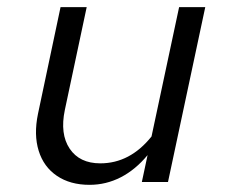

<svg xmlns="http://www.w3.org/2000/svg" viewBox="-20 -508 640 536"><path d="M230 8Q176 8 139 -17Q102 -42 88 -87Q74 -132 86 -190L149 -488H222L161 -201Q147 -134 174.5 -93Q202 -52 260 -52Q343 -52 403 -127L480 -488H553L449 0H376L392 -75Q358 -34 317 -13Q276 8 230 8Z"/></svg>

Font: Red Hat Mono
Style: Italic
Weight: 300
Italic angle: -12°
Monospace: yes
Designer: Pentagram, MCKL
Foundry: Pentagram, MCKL
Version: Version 1.023